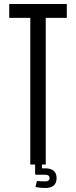

<svg xmlns="http://www.w3.org/2000/svg" viewBox="-20 -820 378 957"><path d="M131 0V-731H26V-800H313V-731H208V0ZM205 117Q179 117 157 112L164 82Q171 83 182.5 83.5Q194 84 205 84Q227 84 227 68Q227 51 205 51H158L155 47V-7H189V19H205Q262 19 262 68Q262 117 205 117Z"/></svg>

Font: Big Shoulders Display Medium
Style: Regular
Weight: 500
Designer: Patric King
Foundry: XO Type Co
Version: Version 1.000; ttfautohint (v1.8.2)